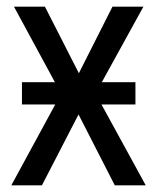

<svg xmlns="http://www.w3.org/2000/svg" viewBox="-20 -557 473 577"><path d="M46 -243H146L14 0H106L216 -213L325 0H418L285 -243H387V-310H286L411 -537H318L217 -337L115 -537H22L145 -310H46Z"/></svg>

Font: Noto Sans Display SemiCondensed
Style: Regular
Weight: 400
Width: 4
Designer: Monotype Design team
Foundry: Monotype Imaging Inc.
Version: 1.000